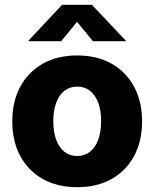

<svg xmlns="http://www.w3.org/2000/svg" viewBox="-20 -778 650 809"><path d="M305.2 10.7Q221.7 10.7 160.2 -23.9Q98.6 -58.6 65.2 -121.1Q31.7 -183.6 31.7 -266.6Q31.7 -350.1 65.2 -412.4Q98.6 -474.6 160.2 -509.5Q221.7 -544.4 305.2 -544.4Q389.2 -544.4 450.4 -509.5Q511.7 -474.6 545.2 -412.4Q578.6 -350.1 578.6 -266.6Q578.6 -183.6 545.2 -121.1Q511.7 -58.6 450.4 -23.9Q389.2 10.7 305.2 10.7ZM305.2 -120.6Q336.9 -120.6 359.4 -138.7Q381.8 -156.7 394 -189.7Q406.2 -222.7 406.2 -267.1Q406.2 -312 394 -344.7Q381.8 -377.4 359.4 -395.3Q336.9 -413.1 305.2 -413.1Q273.9 -413.1 251.2 -395.3Q228.5 -377.4 216.6 -344.7Q204.6 -312 204.6 -267.1Q204.6 -222.7 216.6 -189.7Q228.5 -156.7 251.2 -138.7Q273.9 -120.6 305.2 -120.6ZM237.8 -604.5H100.1V-606.9L241.7 -757.8H367.2L509.8 -606.9V-604.5H371.6L304.7 -686Z"/></svg>

Font: Inter 20pt ExtraBold
Style: Regular
Weight: 800
Version: Version 4.001;git-66647c0bb